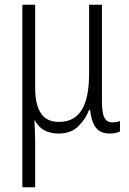

<svg xmlns="http://www.w3.org/2000/svg" viewBox="-20 -552 542 808"><path d="M74 236V-532H128V-183Q128 -112 152 -75.5Q176 -39 228 -39Q293 -39 324 -89.5Q355 -140 355 -242V-532H409V-125Q409 -76 419.5 -56.5Q430 -37 452 -37Q470 -37 485 -43V1Q478 5 466.5 7.5Q455 10 442 10Q404 10 384.5 -13.5Q365 -37 359 -90H355Q341 -52 310 -21Q279 10 227 10Q156 10 127 -45H125Q126 -21 127 2.5Q128 26 128 48V236Z"/></svg>

Font: Noto Sans Condensed Light
Style: Regular
Weight: 300
Width: 3
Designer: Monotype Design Team
Foundry: Monotype Imaging Inc.
Version: Version 2.013; ttfautohint (v1.8.4.7-5d5b)